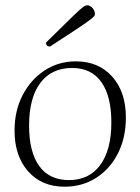

<svg xmlns="http://www.w3.org/2000/svg" viewBox="-20 -694 531 726"><path d="M224 12Q138 12 86.5 -46Q35 -104 35 -200Q35 -275 65.5 -334Q96 -393 148.5 -427.5Q201 -462 267 -462Q353 -462 404.5 -404Q456 -346 456 -250Q456 -173 426 -114Q396 -55 343.5 -21.5Q291 12 224 12ZM241 -13Q317 -13 359 -70Q401 -127 401 -231Q401 -331 363 -384Q325 -437 253 -437Q175 -437 132.5 -380.5Q90 -324 90 -219Q90 -119 128.5 -66Q167 -13 241 -13ZM169 -518Q154 -518 154 -533Q206 -584 235.5 -613Q265 -642 279.5 -655Q294 -668 299.5 -671Q305 -674 310 -674Q321 -674 330 -663.5Q339 -653 339 -641Q339 -636 335 -631.5Q331 -627 315.5 -615.5Q300 -604 265.5 -581Q231 -558 169 -518Z"/></svg>

Font: Petrona ExtraLight
Style: Regular
Weight: 200
Designer: Ringo R. Seeber
Foundry: Ringo R. Seeber
Version: Version 2.001; ttfautohint (v1.8.3)